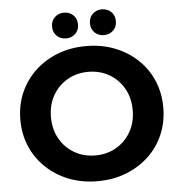

<svg xmlns="http://www.w3.org/2000/svg" viewBox="-60 -957 964 1025"><g transform="rotate(-5 422.0 -444.0)"><path d="M422 12Q339 12 269.5 -15Q200 -42 148 -91Q96 -140 67.5 -206Q39 -272 39 -350Q39 -428 67.5 -494Q96 -560 148 -609Q200 -658 269.5 -685Q339 -712 422 -712Q505 -712 574.5 -685Q644 -658 696 -609.5Q748 -561 776.5 -494.5Q805 -428 805 -350Q805 -272 776.5 -205.5Q748 -139 696 -90.5Q644 -42 574.5 -15Q505 12 422 12ZM422 -126Q484 -126 533.5 -154.5Q583 -183 612 -233.5Q641 -284 641 -350Q641 -416 612 -466.5Q583 -517 533.5 -545.5Q484 -574 422 -574Q360 -574 310.5 -545.5Q261 -517 232 -466.5Q203 -416 203 -350Q203 -284 232 -233.5Q261 -183 310.5 -154.5Q360 -126 422 -126ZM321 -762Q291 -762 271 -781Q251 -800 251 -831Q251 -862 271 -881Q291 -900 321 -900Q350 -900 370 -881Q390 -862 390 -831Q390 -800 370 -781Q350 -762 321 -762ZM523 -762Q494 -762 474 -781Q454 -800 454 -831Q454 -862 474 -881Q494 -900 523 -900Q553 -900 573 -881Q593 -862 593 -831Q593 -800 573 -781Q553 -762 523 -762Z"/></g></svg>

Font: Montserrat
Style: Bold
Weight: 700
Designer: Julieta Ulanovsky
Foundry: Julieta Ulanovsky
Version: Version 9.000; ttfautohint (v1.8.4.7-5d5b)